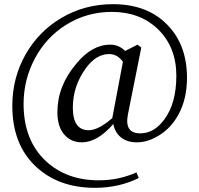

<svg xmlns="http://www.w3.org/2000/svg" viewBox="-20 -730 955 920"><path d="M435 170Q263 170 155 71Q39 -35 39 -223Q39 -357 103 -470Q166 -580 274 -644Q386 -710 521 -710Q686 -710 782 -611Q876 -515 876 -357Q876 -256 835 -181Q800 -116 740 -80Q688 -48 635 -48Q588 -48 558 -73Q530 -97 523 -136Q447 -48 372 -48Q322 -48 291 -82Q255 -120 255 -192Q255 -318 345 -424Q420 -516 508 -516Q549 -516 580 -486L639 -516L657 -502L593 -182Q575 -91 652 -91Q718 -91 767 -157Q825 -235 825 -367Q825 -505 736 -591Q650 -673 516 -673Q395 -673 295 -610Q201 -551 147 -449.5Q93 -348 93 -232Q93 -57 201 43Q300 134 453 134Q550 134 634 96L645 123Q550 170 435 170ZM405 -106Q451 -106 518 -164L569 -434Q542 -471 503 -471Q441 -471 392 -404Q329 -318 329 -214Q329 -106 405 -106Z"/></svg>

Font: GenRyuMin TW M
Style: Regular
Weight: 500
Version: Version 1.501;PS 1;hotconv 16.6.51;makeotf.lib2.5.65220